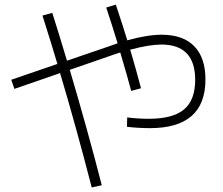

<svg xmlns="http://www.w3.org/2000/svg" viewBox="-20 -783 978 841"><path d="M536.1 -227.5 537.1 -268.6Q585.4 -262.7 631.8 -262.7Q737.3 -262.7 786.1 -303.7Q835 -344.7 835 -433.6Q835 -510.3 797.9 -549.1Q760.7 -587.9 687.5 -587.9Q634.8 -587.9 550.3 -565.4Q574.7 -483.4 597.7 -396.5L554.7 -384.8Q539.1 -444.3 506.8 -553.2L481.4 -544.9L285.6 -477.1Q363.3 -214.8 425.8 28.3L381.8 38.1Q313.5 -226.6 243.2 -462.9L43 -393.6L29.3 -433.6L231.4 -502.9Q208.5 -581.1 166 -714.8L209 -726.6Q237.3 -638.2 273.4 -517.1L468.8 -584L495.1 -593.3Q469.2 -678.7 445.3 -750L487.3 -762.7Q515.1 -680.2 537.6 -606.4Q625.5 -630.9 688.5 -630.9Q781.7 -630.9 830.8 -580.6Q879.9 -530.3 879.9 -434.6Q879.9 -221.7 636.7 -221.7Q587.4 -221.7 536.1 -227.5Z"/></svg>

Font: Pretendard JP ExtraLight
Style: Regular
Weight: 200
Designer: Base glyphs from Inter by Rasmus Andersson; Hangeul glyphs from Noto Sans CJK(Source Han Sans) by Jang Soo-young and Kan
Foundry: Kil Hyung-jin
Version: Version 1.309